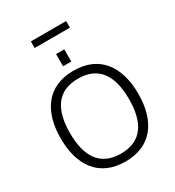

<svg xmlns="http://www.w3.org/2000/svg" viewBox="-246 -1208 1245 1363"><g transform="rotate(-30 377.0 -526.5)"><path d="M378 -668C551 -668 620 -548 620 -361C620 -174 551 -54 378 -54C205 -54 136 -174 136 -361C136 -548 205 -668 378 -668ZM696 -361C696 -579 596 -733 378 -733C160 -733 60 -579 60 -361C60 -143 160 11 378 11C596 11 696 -143 696 -361ZM331 -797H398V-897H331ZM510 -1010V-1064H221V-1010Z"/></g></svg>

Font: Perun Light
Style: Regular
Weight: 300
Foundry: Copyright (c) Stefan Peev, Context Ltd, 2016
Version: Version 1.089